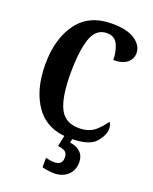

<svg xmlns="http://www.w3.org/2000/svg" viewBox="-173 -819 919 1153"><g transform="rotate(20 286.5 -242.0)"><path d="M338 10Q457 10 497.5 -36Q538 -82 538 -123Q538 -152 525 -165Q503 -130 466 -98Q429 -66 364 -66Q276 -66 241 -137Q206 -208 206 -358Q206 -501 233 -580.5Q260 -660 330 -660Q382 -660 401 -615.5Q420 -571 420 -521Q479 -521 508 -545.5Q537 -570 537 -607Q537 -655 487.5 -689.5Q438 -724 339 -724Q194 -724 119.5 -623Q45 -522 45 -358Q45 -192 118.5 -91Q192 10 338 10ZM317 240Q370 240 404 209.5Q438 179 438 126Q438 86 412.5 62Q387 38 346 34L354 -9H303L285 78Q312 80 329.5 90.5Q347 101 347 130Q347 177 297 177Q271 177 241 169V229Q255 234 279 237Q303 240 317 240Z"/></g></svg>

Font: Noto Serif ExtraCondensed Extra
Style: Regular
Weight: 800
Width: 3
Designer: Monotype Design Team
Foundry: Monotype Imaging Inc.
Version: Version 1.002